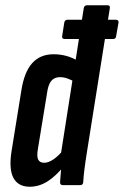

<svg xmlns="http://www.w3.org/2000/svg" viewBox="-20 -703 470 729"><path d="M226 -555Q214 -555 216 -566L224 -617Q226 -628 236 -628H420Q431 -628 430 -617L421 -566Q420 -555 410 -555H378ZM93 6Q49 6 31 -27.5Q13 -61 24 -130L61 -359Q72 -430 102.5 -463.5Q133 -497 183 -497Q209 -497 232.5 -490.5Q256 -484 279 -470L266 -391Q250 -400 236 -405Q222 -410 208 -410Q195 -410 185 -404.5Q175 -399 168.5 -386Q162 -373 159 -352L124 -138Q119 -109 125 -97Q131 -85 148 -85Q164 -85 183 -98Q202 -111 220 -133L225 -75Q192 -34 160 -14Q128 6 93 6ZM219 0Q208 0 208 -11Q209 -30 211.5 -55.5Q214 -81 216 -98L211 -117L298 -672Q300 -683 310 -683H388Q399 -683 397 -672L310 -125Q304 -88 300.5 -59.5Q297 -31 296 -11Q295 0 284 0Z"/></svg>

Font: Sofia Sans Extra Condensed
Style: Bold Italic
Weight: 700
Italic angle: -9°
Designer: Botio Nikoltchev, Ani Petrova
Foundry: lettersoup
Version: Version 4.101